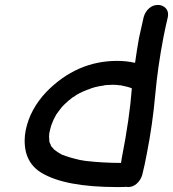

<svg xmlns="http://www.w3.org/2000/svg" viewBox="-20 -747 702 779"><path d="M471 -86 474 -105Q506 -268 515 -389H514Q500 -395 469 -401H465Q454 -403 438 -403L412 -402Q411 -402 408.5 -401.5Q406 -401 404 -401Q402 -401 401 -400Q363 -395 341 -385L332 -382Q295 -367 282 -356Q281 -356 279.5 -354.5Q278 -353 275 -352Q257 -339 240 -322L238 -320Q232 -315 219 -297L208 -282L207 -280Q196 -261 189 -241L187 -235Q183 -221 180 -206Q179 -199 179 -192Q179 -186 180 -179V-176Q180 -169 187 -157L186 -156Q195 -145 199 -141Q199 -140 200 -140Q201 -140 201 -139Q214 -129 232 -119H233Q257 -109 304 -98L328 -94Q399 -86 471 -86ZM456 12Q244 12 148 -46Q101 -74 86 -127Q80 -151 80 -176Q80 -196 84 -217Q101 -303 168 -374Q291 -500 456 -500Q493 -500 528 -492Q535 -543 544 -593Q553 -636 563 -678Q569 -699 584.5 -713Q600 -727 621 -727Q640 -727 653 -713Q662 -703 662 -688Q662 -683 661 -678Q651 -636 643 -595Q620 -476 609.5 -359Q599 -242 576 -125Q568 -81 557 -37Q551 -17 535.5 -2.5Q520 12 499 12L493 11Q487 12 456 12Z"/></svg>

Font: Bad Comic
Style: Italic
Weight: 400
Italic angle: -11°
Designer: GGBotNet
Foundry: GGBotNet
Version: 0.95